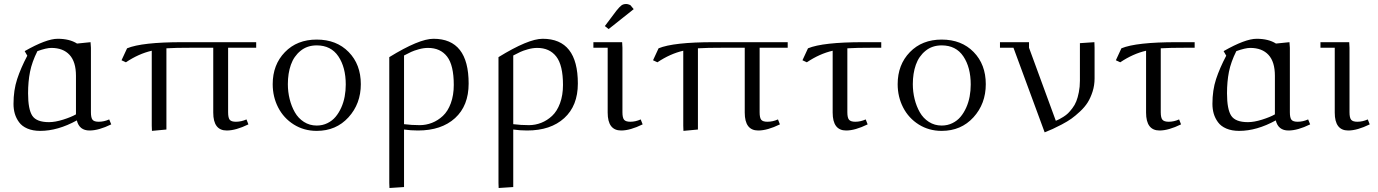

<svg xmlns="http://www.w3.org/2000/svg" viewBox="-20 -651 6924 965"><path d="M47.9 -128.9Q47.9 -197.8 66.2 -253.4Q84.5 -309.1 117.2 -371.1L104 -394Q212.9 -456.1 270 -456.1Q329.6 -456.1 367.2 -432.1L435.1 -439L437 -411.1V-86.9Q437 -59.1 445.1 -49.1Q453.1 -39.1 476.1 -39.1Q502.9 -39.1 528.8 -50.8L539.1 -25.9Q476.1 4.9 430.2 4.9Q378.4 4.9 366.2 -45.9Q270.5 6.8 182.1 6.8Q145 6.8 117.7 -4.9Q90.3 -16.6 75.7 -36.9Q61 -57.1 54.4 -79.8Q47.9 -102.5 47.9 -128.9ZM121.1 -182.1Q121.1 -101.6 142.3 -69.3Q163.6 -37.1 226.1 -37.1Q257.3 -37.1 297.6 -49.8Q337.9 -62.5 361.8 -76.2V-270Q361.8 -340.3 329.6 -375.2Q297.4 -410.2 237.8 -410.2Q213.4 -410.2 168 -394Q140.6 -339.4 130.9 -290Q121.1 -240.7 121.1 -182.1Z M590.8 -348.1 618.7 -408.2Q693.4 -439 896.5 -439H1267.6V-411.1H1126.5V-86.9Q1126.5 -59.1 1134.5 -49.1Q1142.6 -39.1 1165.5 -39.1Q1192.9 -39.1 1218.8 -50.8L1228.5 -25.9Q1165.5 4.9 1119.6 4.9Q1051.8 4.9 1051.8 -85V-411.1H952.6Q857.4 -411.1 816.4 -408.2V0L743.7 6.8L742.7 -19V-396Q676.8 -380.9 612.8 -337.9Z M1350.6 -228Q1350.6 -325.7 1411.9 -388.9Q1473.1 -452.1 1571.8 -452.1Q1671.4 -452.1 1732.4 -389.6Q1793.5 -327.1 1793.5 -228Q1793.5 -129.4 1731.4 -61.3Q1669.4 6.8 1571.8 6.8Q1507.8 6.8 1456.8 -25.1Q1405.8 -57.1 1378.2 -110.6Q1350.6 -164.1 1350.6 -228ZM1426.8 -228Q1426.8 -189.5 1435.8 -153.1Q1444.8 -116.7 1461.9 -86.7Q1479 -56.6 1507.6 -38.3Q1536.1 -20 1571.8 -20Q1601.1 -20 1625.5 -32Q1649.9 -43.9 1666.5 -63.7Q1683.1 -83.5 1695.1 -110.1Q1707 -136.7 1712.4 -166Q1717.8 -195.3 1717.8 -226.1Q1717.8 -312.5 1680.7 -367.7Q1643.6 -422.9 1571.8 -422.9Q1523.9 -422.9 1490.5 -395.5Q1457 -368.2 1441.9 -325.2Q1426.8 -282.2 1426.8 -228Z M1936.5 269V-363.8Q2086.4 -456.1 2158.7 -456.1Q2335.4 -456.1 2335.4 -231Q2335.4 -119.6 2267.1 -57.4Q2198.7 4.9 2080.6 4.9Q2044.4 4.9 2010.7 0V289.1L1937.5 293.9ZM2010.7 -26.9Q2049.3 -22 2089.4 -22Q2121.6 -22 2151.4 -33.7Q2181.2 -45.4 2206.1 -68.6Q2231 -91.8 2245.8 -132.1Q2260.7 -172.4 2260.7 -224.1Q2260.7 -323.2 2227.1 -366.7Q2193.4 -410.2 2131.3 -410.2Q2108.9 -410.2 2084.5 -403.3Q2060.1 -396.5 2046.6 -390.1Q2033.2 -383.8 2010.7 -372.1Z M2485.4 269V-363.8Q2635.3 -456.1 2707.5 -456.1Q2884.3 -456.1 2884.3 -231Q2884.3 -119.6 2815.9 -57.4Q2747.6 4.9 2629.4 4.9Q2593.3 4.9 2559.6 0V289.1L2486.3 293.9ZM2559.6 -26.9Q2598.1 -22 2638.2 -22Q2670.4 -22 2700.2 -33.7Q2730 -45.4 2754.9 -68.6Q2779.8 -91.8 2794.7 -132.1Q2809.6 -172.4 2809.6 -224.1Q2809.6 -323.2 2775.9 -366.7Q2742.2 -410.2 2680.2 -410.2Q2657.7 -410.2 2633.3 -403.3Q2608.9 -396.5 2595.5 -390.1Q2582 -383.8 2559.6 -372.1Z M2962.4 -411.1V-439H3106.9L3108.4 -411.1V-86.9Q3108.4 -59.1 3116.7 -49.1Q3125 -39.1 3147.9 -39.1Q3174.3 -39.1 3200.2 -50.8L3210 -25.9Q3147 4.9 3102.1 4.9Q3034.2 4.9 3034.2 -85V-411.1ZM3020 -520 3078.1 -597.2Q3093.8 -616.7 3103.3 -623.8Q3112.8 -630.9 3127 -630.9Q3132.3 -630.9 3137.9 -629.2Q3143.6 -627.4 3146.5 -626L3149.4 -624L3165 -605L3039.1 -504.9Z M3262.2 -348.1 3290 -408.2Q3364.7 -439 3567.9 -439H3939V-411.1H3797.9V-86.9Q3797.9 -59.1 3805.9 -49.1Q3814 -39.1 3836.9 -39.1Q3864.3 -39.1 3890.1 -50.8L3899.9 -25.9Q3836.9 4.9 3791 4.9Q3723.1 4.9 3723.1 -85V-411.1H3624Q3528.8 -411.1 3487.8 -408.2V0L3415 6.8L3414.1 -19V-396Q3348.1 -380.9 3284.2 -337.9Z M4013.2 -348.1 4041 -408.2Q4115.7 -439 4318.8 -439H4409.2V-411.1H4375Q4279.8 -411.1 4238.8 -408.2V-86.9Q4238.8 -59.1 4247.3 -49.1Q4255.9 -39.1 4278.8 -39.1Q4305.2 -39.1 4331.1 -50.8L4340.8 -25.9Q4277.8 4.9 4232.9 4.9Q4165 4.9 4165 -85V-396Q4099.1 -380.9 4035.2 -337.9Z M4491.7 -228Q4491.7 -325.7 4553 -388.9Q4614.3 -452.1 4712.9 -452.1Q4812.5 -452.1 4873.5 -389.6Q4934.6 -327.1 4934.6 -228Q4934.6 -129.4 4872.6 -61.3Q4810.5 6.8 4712.9 6.8Q4648.9 6.8 4597.9 -25.1Q4546.9 -57.1 4519.3 -110.6Q4491.7 -164.1 4491.7 -228ZM4567.9 -228Q4567.9 -189.5 4576.9 -153.1Q4585.9 -116.7 4603 -86.7Q4620.1 -56.6 4648.7 -38.3Q4677.2 -20 4712.9 -20Q4742.2 -20 4766.6 -32Q4791 -43.9 4807.6 -63.7Q4824.2 -83.5 4836.2 -110.1Q4848.1 -136.7 4853.5 -166Q4858.9 -195.3 4858.9 -226.1Q4858.9 -312.5 4821.8 -367.7Q4784.7 -422.9 4712.9 -422.9Q4665 -422.9 4631.6 -395.5Q4598.1 -368.2 4583 -325.2Q4567.9 -282.2 4567.9 -228Z M5005.9 -411.1V-439H5151.9V-411.1L5286.6 -43.9Q5297.9 -48.8 5304 -51.8Q5310.1 -54.7 5324.5 -63.7Q5338.9 -72.8 5348.1 -81.8Q5357.4 -90.8 5369.9 -107.2Q5382.3 -123.5 5389.6 -142.1Q5397 -160.6 5402.3 -187.5Q5407.7 -214.4 5407.7 -245.1V-434.1L5480.5 -439L5481.4 -411.1V-256.8Q5481.4 -222.2 5471.4 -190.9Q5461.4 -159.7 5446.8 -136.2Q5432.1 -112.8 5408.2 -90.6Q5384.3 -68.4 5364.7 -54.4Q5345.2 -40.5 5315.9 -25.1Q5286.6 -9.8 5271 -2.9Q5255.4 3.9 5230.5 14.2L5073.7 -411.1Z M5588.4 -348.1 5616.2 -408.2Q5690.9 -439 5894 -439H5984.4V-411.1H5950.2Q5855 -411.1 5814 -408.2V-86.9Q5814 -59.1 5822.5 -49.1Q5831.1 -39.1 5854 -39.1Q5880.4 -39.1 5906.2 -50.8L5916 -25.9Q5853 4.9 5808.1 4.9Q5740.2 4.9 5740.2 -85V-396Q5674.3 -380.9 5610.4 -337.9Z M6073.7 -128.9Q6073.7 -197.8 6092 -253.4Q6110.4 -309.1 6143.1 -371.1L6129.9 -394Q6238.8 -456.1 6295.9 -456.1Q6355.5 -456.1 6393.1 -432.1L6460.9 -439L6462.9 -411.1V-86.9Q6462.9 -59.1 6470.9 -49.1Q6479 -39.1 6502 -39.1Q6528.8 -39.1 6554.7 -50.8L6564.9 -25.9Q6502 4.9 6456.1 4.9Q6404.3 4.9 6392.1 -45.9Q6296.4 6.8 6208 6.8Q6170.9 6.8 6143.6 -4.9Q6116.2 -16.6 6101.6 -36.9Q6086.9 -57.1 6080.3 -79.8Q6073.7 -102.5 6073.7 -128.9ZM6147 -182.1Q6147 -101.6 6168.2 -69.3Q6189.5 -37.1 6252 -37.1Q6283.2 -37.1 6323.5 -49.8Q6363.8 -62.5 6387.7 -76.2V-270Q6387.7 -340.3 6355.5 -375.2Q6323.2 -410.2 6263.7 -410.2Q6239.3 -410.2 6193.8 -394Q6166.5 -339.4 6156.7 -290Q6147 -240.7 6147 -182.1Z M6616.7 -411.1V-439H6761.2L6762.7 -411.1V-86.9Q6762.7 -59.1 6771 -49.1Q6779.3 -39.1 6802.2 -39.1Q6828.6 -39.1 6854.5 -50.8L6864.3 -25.9Q6801.3 4.9 6756.3 4.9Q6688.5 4.9 6688.5 -85V-411.1Z"/></svg>

Font: Dehuti
Style: Book
Weight: 400
Version: Version 1.2